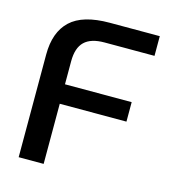

<svg xmlns="http://www.w3.org/2000/svg" viewBox="-105 -788 791 876"><g transform="rotate(15 290.5 -350.0)"><path d="M63 -485Q63 -591 121 -645.5Q179 -700 306 -700H542V-607H306Q242 -607 211.5 -577.5Q181 -548 181 -485V-376H496V-284H181V0H63Z"/></g></svg>

Font: KoHo SemiBold
Style: Regular
Weight: 600
Designer: Cadson Demak & Katatrad Team
Foundry: Cadson Demak Co.,Ltd.
Version: Version 1.000; ttfautohint (v1.6)